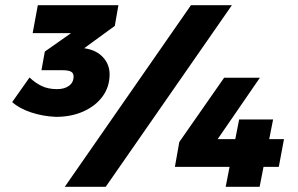

<svg xmlns="http://www.w3.org/2000/svg" viewBox="-20 -721 1149 741"><path d="M423 -621 305 -535 310 -534Q353 -527 378 -499.5Q403 -472 403 -434Q403 -386 376 -349Q349 -312 302 -291Q255 -270 196 -270Q146 -272 100.5 -287Q55 -302 27 -327L94 -422Q116 -401 141 -389Q166 -377 200 -377Q229 -377 246.5 -390Q264 -403 264 -426Q264 -439 254 -444.5Q244 -450 221 -450H140L153 -522L254 -593H106L126 -701H437ZM1076 -184 1056 -77H997L982 0H851L866 -77H655L672 -173L845 -421H983L820 -184H888L903 -260H1034L1019 -184ZM388 0H230L717 -701H875Z"/></svg>

Font: TypoPRO Montserrat
Style: Italic
Weight: 900
Italic angle: -11.3°
Designer: Julieta Ulanovsky
Foundry: Julieta Ulanovsky
Version: Version 6.001